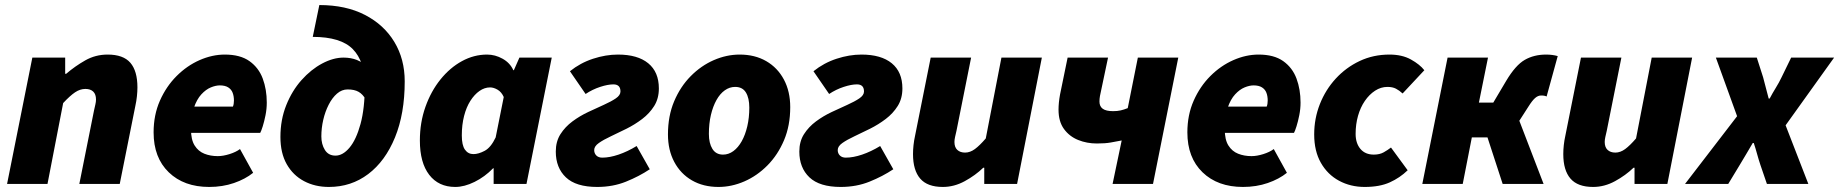

<svg xmlns="http://www.w3.org/2000/svg" viewBox="-20 -728 7280 760"><path d="M8 0 108 -500H238V-436H242Q277 -466 317.5 -489Q358 -512 406 -512Q468 -512 496 -479.5Q524 -447 524 -382Q524 -366 522 -347Q520 -328 516 -310L454 0H294L352 -290Q355 -304 357.5 -314.5Q360 -325 360 -334Q360 -355 349 -365.5Q338 -376 318 -376Q297 -376 277 -362.5Q257 -349 230 -320L168 0Z M808 12Q708 12 648 -46Q588 -104 588 -204Q588 -273 613 -329.5Q638 -386 679 -427Q720 -468 770 -490Q820 -512 870 -512Q931 -512 967.5 -486Q1004 -460 1020 -417Q1036 -374 1036 -322Q1036 -297 1031 -272Q1026 -247 1020 -228Q1014 -209 1010 -202H708L720 -306H902Q904 -311 905 -317Q906 -323 906 -330Q906 -347 901 -360.5Q896 -374 883.5 -382Q871 -390 850 -390Q834 -390 814.5 -382Q795 -374 777 -354.5Q759 -335 747.5 -301.5Q736 -268 736 -216Q736 -175 750.5 -152Q765 -129 789 -119.5Q813 -110 842 -110Q863 -110 888.5 -118Q914 -126 930 -138L982 -44Q951 -19 906 -3.5Q861 12 808 12Z M1282 12Q1227 12 1183.5 -11Q1140 -34 1115 -78Q1090 -122 1090 -186Q1090 -254 1113 -311.5Q1136 -369 1173.5 -411Q1211 -453 1255 -476.5Q1299 -500 1340 -500Q1369 -500 1393 -490.5Q1417 -481 1433.5 -461Q1450 -441 1456 -410L1428 -334Q1416 -355 1399.5 -364.5Q1383 -374 1356 -374Q1333 -374 1314 -357.5Q1295 -341 1281 -313.5Q1267 -286 1259.5 -253.5Q1252 -221 1252 -188Q1252 -157 1266 -134.5Q1280 -112 1308 -112Q1337 -112 1363.5 -143.5Q1390 -175 1407 -237Q1424 -299 1424 -390Q1424 -485 1376.5 -533.5Q1329 -582 1218 -582L1244 -708Q1349 -708 1424.5 -669Q1500 -630 1541 -562Q1582 -494 1582 -406Q1582 -278 1543.5 -184Q1505 -90 1437.5 -39Q1370 12 1282 12Z M1782 12Q1716 12 1679 -36Q1642 -84 1642 -172Q1642 -243 1664 -305Q1686 -367 1723.5 -413.5Q1761 -460 1808.5 -486Q1856 -512 1908 -512Q1940 -512 1969.5 -495.5Q1999 -479 2012 -450H2014L2036 -500H2164L2064 0H1934V-62H1932Q1899 -28 1858.5 -8Q1818 12 1782 12ZM1854 -118Q1874 -118 1898.5 -131Q1923 -144 1942 -184L1974 -344Q1965 -364 1949.5 -373Q1934 -382 1920 -382Q1898 -382 1878 -368Q1858 -354 1842 -329Q1826 -304 1817 -269Q1808 -234 1808 -192Q1808 -153 1820.5 -135.5Q1833 -118 1854 -118Z M2344 12Q2260 12 2220 -26Q2180 -64 2180 -128Q2180 -168 2198.5 -197Q2217 -226 2246 -247.5Q2275 -269 2308 -284.5Q2341 -300 2370 -313Q2399 -326 2417.5 -338.5Q2436 -351 2436 -366Q2436 -380 2429 -387Q2422 -394 2408 -394Q2386 -394 2355.5 -384Q2325 -374 2298 -356L2236 -446Q2277 -479 2327.5 -495.5Q2378 -512 2426 -512Q2504 -512 2546 -477.5Q2588 -443 2588 -378Q2588 -338 2569.5 -308.5Q2551 -279 2522 -257Q2493 -235 2460 -218.5Q2427 -202 2398 -188.5Q2369 -175 2350.5 -162Q2332 -149 2332 -134Q2332 -121 2340.5 -112.5Q2349 -104 2364 -104Q2393 -104 2428.5 -116Q2464 -128 2500 -150L2552 -58Q2510 -30 2458 -9Q2406 12 2344 12Z M2824 12Q2764 12 2719 -14Q2674 -40 2649 -87Q2624 -134 2624 -196Q2624 -269 2648.5 -327Q2673 -385 2714 -426.5Q2755 -468 2805.5 -490Q2856 -512 2908 -512Q2968 -512 3013 -486Q3058 -460 3083 -413Q3108 -366 3108 -304Q3108 -231 3083.5 -173Q3059 -115 3018 -73.5Q2977 -32 2926.5 -10Q2876 12 2824 12ZM2842 -116Q2864 -116 2883 -130Q2902 -144 2916 -169Q2930 -194 2938 -228Q2946 -262 2946 -302Q2946 -340 2932.5 -362Q2919 -384 2890 -384Q2868 -384 2849 -370.5Q2830 -357 2816 -332Q2802 -307 2794 -273Q2786 -239 2786 -198Q2786 -161 2800 -138.5Q2814 -116 2842 -116Z M3308 12Q3224 12 3184 -26Q3144 -64 3144 -128Q3144 -168 3162.5 -197Q3181 -226 3210 -247.5Q3239 -269 3272 -284.5Q3305 -300 3334 -313Q3363 -326 3381.5 -338.5Q3400 -351 3400 -366Q3400 -380 3393 -387Q3386 -394 3372 -394Q3350 -394 3319.5 -384Q3289 -374 3262 -356L3200 -446Q3241 -479 3291.5 -495.5Q3342 -512 3390 -512Q3468 -512 3510 -477.5Q3552 -443 3552 -378Q3552 -338 3533.5 -308.5Q3515 -279 3486 -257Q3457 -235 3424 -218.5Q3391 -202 3362 -188.5Q3333 -175 3314.5 -162Q3296 -149 3296 -134Q3296 -121 3304.5 -112.5Q3313 -104 3328 -104Q3357 -104 3392.5 -116Q3428 -128 3464 -150L3516 -58Q3474 -30 3422 -9Q3370 12 3308 12Z M3712 12Q3651 12 3622.5 -21Q3594 -54 3594 -118Q3594 -135 3596 -153.5Q3598 -172 3602 -190L3664 -500H3824L3766 -210Q3763 -197 3760.5 -186Q3758 -175 3758 -166Q3758 -145 3769.5 -134.5Q3781 -124 3800 -124Q3820 -124 3839 -138Q3858 -152 3882 -180L3944 -500H4104L4006 0H3876V-64H3872Q3841 -34 3799 -11Q3757 12 3712 12Z M4384 0 4420 -172Q4399 -168 4377 -164Q4355 -160 4322 -160Q4282 -160 4247.5 -174Q4213 -188 4191.5 -217.5Q4170 -247 4170 -294Q4170 -321 4176 -354L4206 -500H4366L4334 -348Q4333 -342 4332.5 -337Q4332 -332 4332 -326Q4332 -307 4345 -297.5Q4358 -288 4386 -288Q4403 -288 4416 -291Q4429 -294 4444 -300L4484 -500H4644L4544 0Z M4900 12Q4800 12 4740 -46Q4680 -104 4680 -204Q4680 -273 4705 -329.5Q4730 -386 4771 -427Q4812 -468 4862 -490Q4912 -512 4962 -512Q5023 -512 5059.5 -486Q5096 -460 5112 -417Q5128 -374 5128 -322Q5128 -297 5123 -272Q5118 -247 5112 -228Q5106 -209 5102 -202H4800L4812 -306H4994Q4996 -311 4997 -317Q4998 -323 4998 -330Q4998 -347 4993 -360.5Q4988 -374 4975.5 -382Q4963 -390 4942 -390Q4926 -390 4906.5 -382Q4887 -374 4869 -354.5Q4851 -335 4839.5 -301.5Q4828 -268 4828 -216Q4828 -175 4842.5 -152Q4857 -129 4881 -119.5Q4905 -110 4934 -110Q4955 -110 4980.5 -118Q5006 -126 5022 -138L5074 -44Q5043 -19 4998 -3.5Q4953 12 4900 12Z M5382 12Q5326 12 5280.5 -12.5Q5235 -37 5208.5 -83.5Q5182 -130 5182 -196Q5182 -259 5204.5 -316Q5227 -373 5267.5 -417Q5308 -461 5362 -486.5Q5416 -512 5480 -512Q5530 -512 5565 -492.5Q5600 -473 5618 -450L5532 -358Q5519 -370 5505.5 -377Q5492 -384 5472 -384Q5446 -384 5423 -369Q5400 -354 5382.5 -328.5Q5365 -303 5355.5 -269.5Q5346 -236 5346 -198Q5346 -161 5365 -138.5Q5384 -116 5418 -116Q5441 -116 5457 -125Q5473 -134 5486 -144L5552 -54Q5521 -24 5481 -6Q5441 12 5382 12Z M5610 0 5710 -500H5870L5834 -322H5891L5942 -408Q5979 -470 6015.5 -491Q6052 -512 6100 -512Q6125 -512 6146 -506L6102 -346Q6098 -348 6093 -349Q6088 -350 6080 -350Q6068 -350 6056.5 -340Q6045 -330 6030 -306L5994 -250L6090 0H5928L5868 -184H5806L5770 0Z M6286 12Q6225 12 6196.5 -21Q6168 -54 6168 -118Q6168 -135 6170 -153.5Q6172 -172 6176 -190L6238 -500H6398L6340 -210Q6337 -197 6334.5 -186Q6332 -175 6332 -166Q6332 -145 6343.5 -134.5Q6355 -124 6374 -124Q6394 -124 6413 -138Q6432 -152 6456 -180L6518 -500H6678L6580 0H6450V-64H6446Q6415 -34 6373 -11Q6331 12 6286 12Z M6650 0 6856 -268 6772 -500H6934L6959 -422Q6964 -401 6970 -380Q6976 -359 6981 -338H6985Q6996 -359 7009 -380Q7022 -401 7032 -422L7070 -500H7240L7048 -232L7138 0H6974L6948 -76Q6941 -97 6935 -119Q6929 -141 6922 -162H6918Q6906 -141 6893 -119.5Q6880 -98 6867 -76L6821 0Z"/></svg>

Font: Source Sans 3 Black
Style: Italic
Weight: 900
Italic angle: -11°
Designer: Paul D. Hunt
Foundry: Adobe
Version: Version 3.052;hotconv 1.1.0;makeotfexe 2.6.0